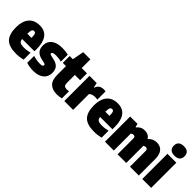

<svg xmlns="http://www.w3.org/2000/svg" viewBox="162 -1883 2964 2964"><g transform="rotate(45 1644.0 -401.0)"><path d="M307 11Q154 11 87 -57.5Q20 -126 20 -278Q20 -411 81.8 -485Q143.5 -559 262 -559Q373 -559 428.5 -484.2Q484 -409.5 484 -272V-217H215.5Q219 -174.5 243.5 -158.2Q268 -142 332 -142Q363 -142 394.2 -146.8Q425.5 -151.5 457 -159V-7Q416.5 2 381.2 6.5Q346 11 307 11ZM261 -435Q237 -435 226.2 -415Q215.5 -395 215 -331H305Q304.5 -395 294.5 -415Q284.5 -435 261 -435Z M685 11Q644 11 605.5 5.2Q567 -0.5 531 -13V-164Q563.5 -153 601.8 -146.5Q640 -140 681 -140Q717 -140 729.5 -148.8Q742 -157.5 742 -171Q742 -188.5 719 -194L639 -213Q580.5 -226.5 546.2 -265.8Q512 -305 512 -376Q512 -459.5 573.8 -509.2Q635.5 -559 756 -559Q793 -559 825.2 -555Q857.5 -551 885 -544V-393Q857.5 -400.5 828.8 -404.2Q800 -408 767 -408Q717.5 -408 701.8 -397.5Q686 -387 686 -375Q686 -360 710 -354L790 -335Q849.5 -321 882.8 -284Q916 -247 916 -175Q916 -89 853.5 -39Q791 11 685 11Z M1198 10Q1098.5 10 1044.2 -42Q990 -94 990 -213V-400H920V-550H990L1026 -740H1183V-550H1298V-400H1183V-235Q1183 -188.5 1197.5 -171.2Q1212 -154 1251 -154Q1261.5 -154 1272.8 -155Q1284 -156 1298 -158V-2Q1278 3 1251.2 6.5Q1224.5 10 1198 10Z M1353 0V-550H1511L1526 -473H1534Q1550.5 -521 1582.8 -540Q1615 -559 1657 -559Q1667.5 -559 1678.8 -557.8Q1690 -556.5 1698 -555V-376Q1685.5 -379 1670.8 -380Q1656 -381 1644 -381Q1613.5 -381 1586.5 -371Q1559.5 -361 1546 -345V0Z M2010 11Q1857 11 1790 -57.5Q1723 -126 1723 -278Q1723 -411 1784.8 -485Q1846.5 -559 1965 -559Q2076 -559 2131.5 -484.2Q2187 -409.5 2187 -272V-217H1918.5Q1922 -174.5 1946.5 -158.2Q1971 -142 2035 -142Q2066 -142 2097.2 -146.8Q2128.5 -151.5 2160 -159V-7Q2119.5 2 2084.2 6.5Q2049 11 2010 11ZM1964 -435Q1940 -435 1929.2 -415Q1918.5 -395 1918 -331H2008Q2007.5 -395 1997.5 -415Q1987.5 -435 1964 -435Z M2241 0V-550H2401L2415 -494H2423Q2448 -526.5 2480.5 -542.8Q2513 -559 2557 -559Q2594 -559 2625.5 -543.5Q2657 -528 2677.5 -492.5Q2702.5 -524.5 2739 -541.8Q2775.5 -559 2816 -559Q2862 -559 2899 -539.2Q2936 -519.5 2957.5 -474Q2979 -428.5 2979 -352V0H2786V-341Q2786 -368 2774.8 -378Q2763.5 -388 2747 -388Q2724.5 -388 2705 -374Q2705 -369 2705 -364V0H2516V-341Q2516 -368 2505.8 -378Q2495.5 -388 2479 -388Q2467 -388 2454.2 -382.5Q2441.5 -377 2434 -368V0Z M3055 0V-550H3249V0ZM3152 -605Q3091.5 -605 3063.2 -632.8Q3035 -660.5 3035 -709Q3035 -758 3063.2 -785.5Q3091.5 -813 3152 -813Q3213 -813 3241 -785.5Q3269 -758 3269 -709Q3269 -660.5 3241 -632.8Q3213 -605 3152 -605Z"/></g></svg>

Font: Encode Sans Condensed Condensed Black
Style: Regular
Weight: 900
Width: 3
Designer: Multiple Designers
Foundry: Impallari Type
Version: Version 3.000; ttfautohint (v1.8.3) -l 8 -r 50 -G 200 -x 14 